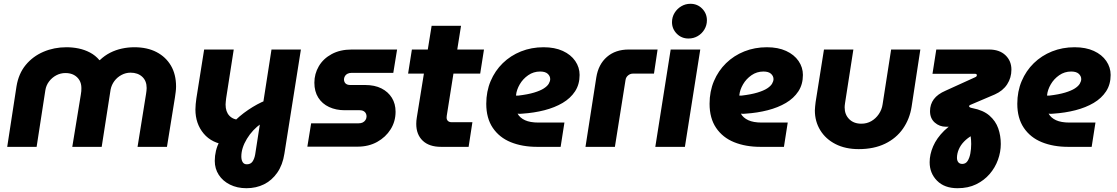

<svg xmlns="http://www.w3.org/2000/svg" viewBox="-20 -774 5887 1012"><path d="M18 0 67 -319Q78 -386 115.5 -431.5Q153 -477 209 -501Q265 -525 330 -525Q363 -525 394.5 -518.5Q426 -512 454.5 -497Q483 -482 504 -457H506Q531 -481 560.5 -496Q590 -511 622.5 -518Q655 -525 688 -525Q756 -525 805 -499.5Q854 -474 881 -428Q908 -382 908 -318Q908 -304 906 -289Q904 -274 902 -260L860 0H705L750 -280Q751 -287 752 -295Q753 -303 753 -310Q753 -348 729.5 -369.5Q706 -391 668 -391Q643 -391 620.5 -379Q598 -367 583 -347Q568 -327 563 -302L516 0H361L406 -275Q408 -284 408.5 -293.5Q409 -303 409 -310Q409 -334 398.5 -351.5Q388 -369 369.5 -379Q351 -389 325 -389Q299 -389 276.5 -377Q254 -365 238.5 -344.5Q223 -324 219 -298L173 0Z M1279 218Q1230 218 1192 199Q1154 180 1133 147.5Q1112 115 1112 74Q1112 20 1137 -29.5Q1162 -79 1201.5 -121Q1241 -163 1288.5 -195Q1336 -227 1381 -245L1357 -123Q1311 -91 1281.5 -42.5Q1252 6 1252 51Q1252 69 1259 80.5Q1266 92 1281 92Q1301 92 1311 77.5Q1321 63 1325 40L1411 -513H1566L1479 36Q1470 95 1441.5 136Q1413 177 1371.5 197.5Q1330 218 1279 218ZM1176 -10Q1097 -18 1053.5 -70Q1010 -122 1010 -197Q1010 -210 1011.5 -225.5Q1013 -241 1015 -255L1056 -513H1212L1172 -256Q1171 -246 1170 -237.5Q1169 -229 1169 -223Q1169 -185 1189 -164Q1209 -143 1246 -141Z M1600 -1 1620 -124H1870Q1883 -124 1892 -128.5Q1901 -133 1906.5 -141.5Q1912 -150 1912 -160Q1912 -175 1902.5 -184Q1893 -193 1876 -193H1797Q1751 -193 1714.5 -210Q1678 -227 1657.5 -259.5Q1637 -292 1637 -338Q1637 -385 1660.5 -425Q1684 -465 1728.5 -489Q1773 -513 1834 -513H2073L2053 -390H1833Q1821 -390 1812 -385.5Q1803 -381 1798.5 -373.5Q1794 -366 1793 -357Q1793 -342 1801.5 -334Q1810 -326 1826 -326H1904Q1955 -326 1990.5 -308Q2026 -290 2045.5 -258.5Q2065 -227 2065 -185Q2065 -134 2039 -92.5Q2013 -51 1968 -26Q1923 -1 1865 -1Z M2305 0Q2242 0 2208 -32.5Q2174 -65 2174 -121Q2174 -138 2177 -155L2255 -638H2410L2337 -178Q2334 -161 2334 -154Q2334 -143 2341 -136.5Q2348 -130 2359 -130H2470L2450 0ZM2131 -386 2151 -513H2531L2511 -386Z M2811 0Q2733 0 2672.5 -24.5Q2612 -49 2577.5 -100Q2543 -151 2543 -227Q2543 -292 2566 -346.5Q2589 -401 2630 -441Q2671 -481 2726 -503Q2781 -525 2845 -525Q2904 -525 2946.5 -505.5Q2989 -486 3012 -452.5Q3035 -419 3035 -379Q3035 -329 3011 -292.5Q2987 -256 2945.5 -231.5Q2904 -207 2849.5 -193Q2795 -179 2734 -175Q2726 -174 2720 -174Q2714 -174 2708 -175Q2720 -153 2747 -140.5Q2774 -128 2818 -128H2955L2935 0ZM2700 -270Q2702 -270 2704.5 -270Q2707 -270 2711 -270Q2762 -276 2795 -286Q2828 -296 2846.5 -308Q2865 -320 2872.5 -333Q2880 -346 2880 -357Q2880 -373 2867 -385Q2854 -397 2827 -397Q2792 -397 2764 -377.5Q2736 -358 2719.5 -329.5Q2703 -301 2700 -273Q2700 -272 2700 -271.5Q2700 -271 2700 -270Z M3066 0 3123 -366Q3134 -435 3179 -474Q3224 -513 3294 -513H3446L3427 -386H3316Q3302 -386 3290.5 -376.5Q3279 -367 3277 -352L3221 0Z M3434 0 3515 -513H3671L3590 0ZM3609 -571Q3572 -571 3547 -596.5Q3522 -622 3522 -657Q3522 -684 3535.5 -706Q3549 -728 3571 -741Q3593 -754 3619 -754Q3656 -754 3681 -728.5Q3706 -703 3706 -667Q3706 -641 3693 -619Q3680 -597 3658 -584Q3636 -571 3609 -571Z M3988 0Q3910 0 3849.5 -24.5Q3789 -49 3754.5 -100Q3720 -151 3720 -227Q3720 -292 3743 -346.5Q3766 -401 3807 -441Q3848 -481 3903 -503Q3958 -525 4022 -525Q4081 -525 4123.5 -505.5Q4166 -486 4189 -452.5Q4212 -419 4212 -379Q4212 -329 4188 -292.5Q4164 -256 4122.5 -231.5Q4081 -207 4026.5 -193Q3972 -179 3911 -175Q3903 -174 3897 -174Q3891 -174 3885 -175Q3897 -153 3924 -140.5Q3951 -128 3995 -128H4132L4112 0ZM3877 -270Q3879 -270 3881.5 -270Q3884 -270 3888 -270Q3939 -276 3972 -286Q4005 -296 4023.5 -308Q4042 -320 4049.5 -333Q4057 -346 4057 -357Q4057 -373 4044 -385Q4031 -397 4004 -397Q3969 -397 3941 -377.5Q3913 -358 3896.5 -329.5Q3880 -301 3877 -273Q3877 -272 3877 -271.5Q3877 -271 3877 -270Z M4831 -513 4785 -212Q4775 -147 4739.5 -96Q4704 -45 4645 -16.5Q4586 12 4506 12Q4436 12 4384 -14.5Q4332 -41 4303.5 -87.5Q4275 -134 4275 -192Q4275 -202 4276.5 -214Q4278 -226 4279 -236L4323 -513H4478L4434 -230Q4433 -224 4432.5 -218Q4432 -212 4432 -208Q4432 -170 4456 -146Q4480 -122 4520 -122Q4549 -122 4572.5 -135.5Q4596 -149 4612 -172.5Q4628 -196 4632 -224L4677 -513Z M5027 218Q4958 218 4919 178.5Q4880 139 4880 81Q4880 40 4898.5 -3Q4917 -46 4956.5 -85Q4996 -124 5061 -152L5105 -61Q5080 -47 5061.5 -28Q5043 -9 5033.5 13.5Q5024 36 5024 58Q5024 72 5031 81Q5038 90 5052 90Q5070 90 5080 74.5Q5090 59 5094.5 35Q5099 11 5099 -15Q5099 -37 5096 -57.5Q5093 -78 5088 -90Q5082 -99 5064 -102Q5046 -105 5034 -106H4966Q4932 -106 4907 -128Q4882 -150 4882 -188Q4882 -224 4902 -251Q4922 -278 4964 -296L5120 -367Q5125 -369 5127 -372Q5129 -375 5129 -377Q5129 -385 5119 -385H4895L4915 -513H5193Q5248 -513 5279.5 -483Q5311 -453 5311 -407Q5311 -364 5288.5 -329.5Q5266 -295 5223 -276L5094 -221Q5091 -220 5089.5 -218Q5088 -216 5088 -214Q5088 -209 5097 -206L5106 -204Q5163 -193 5195.5 -164.5Q5228 -136 5241.5 -97.5Q5255 -59 5255 -15Q5255 27 5240 68.5Q5225 110 5196 143.5Q5167 177 5125 197.5Q5083 218 5027 218Z M5610 0Q5532 0 5471.5 -24.5Q5411 -49 5376.5 -100Q5342 -151 5342 -227Q5342 -292 5365 -346.5Q5388 -401 5429 -441Q5470 -481 5525 -503Q5580 -525 5644 -525Q5703 -525 5745.5 -505.5Q5788 -486 5811 -452.5Q5834 -419 5834 -379Q5834 -329 5810 -292.5Q5786 -256 5744.5 -231.5Q5703 -207 5648.5 -193Q5594 -179 5533 -175Q5525 -174 5519 -174Q5513 -174 5507 -175Q5519 -153 5546 -140.5Q5573 -128 5617 -128H5754L5734 0ZM5499 -270Q5501 -270 5503.5 -270Q5506 -270 5510 -270Q5561 -276 5594 -286Q5627 -296 5645.5 -308Q5664 -320 5671.5 -333Q5679 -346 5679 -357Q5679 -373 5666 -385Q5653 -397 5626 -397Q5591 -397 5563 -377.5Q5535 -358 5518.5 -329.5Q5502 -301 5499 -273Q5499 -272 5499 -271.5Q5499 -271 5499 -270Z"/></svg>

Font: MuseoModerno Thin
Style: Bold Italic
Weight: 700
Italic angle: -9°
Version: Version 1.003